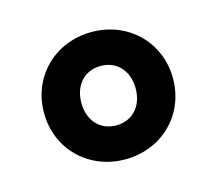

<svg xmlns="http://www.w3.org/2000/svg" viewBox="-57 -754 492 437"><g transform="rotate(-15 189.0 -536.0)"><path d="M190 -386C276 -386 342 -450 342 -536C342 -622 276 -686 190 -686C104 -686 38 -622 38 -536C38 -450 104 -386 190 -386ZM190 -466C152 -466 126 -494 126 -536C126 -578 152 -606 190 -606C228 -606 254 -578 254 -536C254 -494 228 -466 190 -466Z"/></g></svg>

Font: Giro Sans Black
Style: Regular
Weight: 900
Designer: Paul D. Hunt
Foundry: Adobe Systems Incorporated
Version: Version 1.000;PS 1.0;hotconv 1.0.88;makeotf.lib2.5.647800